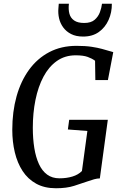

<svg xmlns="http://www.w3.org/2000/svg" viewBox="-20 -996 640 1024"><path d="M278.5 8Q217 8 172.8 -16.5Q128.5 -41 100.5 -84Q72.5 -127 59 -183.5Q45.5 -240 45.5 -303.5Q45.5 -400 68.2 -481.8Q91 -563.5 135 -624Q179 -684.5 242.8 -718Q306.5 -751.5 388 -751.5Q435.5 -751.5 468.2 -746.5Q501 -741.5 523.8 -735.2Q546.5 -729 563 -724Q568.5 -722.5 573.8 -721Q579 -719.5 584 -718L555.5 -569H488.5L487 -672Q471 -684 447.5 -692.5Q424 -701 383.5 -701Q326 -701 283 -670.5Q240 -640 211.8 -586.8Q183.5 -533.5 169.2 -463.5Q155 -393.5 155 -314.5Q155 -256 163 -206.5Q171 -157 187.8 -120.8Q204.5 -84.5 231.5 -64.8Q258.5 -45 297 -45Q335 -45 366.2 -54.5Q397.5 -64 417 -84L446 -297.5L342 -305.5L349 -357H555L512.5 -44.5Q498.5 -44.5 481.8 -39.8Q465 -35 446.5 -28.5Q415 -17.5 375.2 -4.8Q335.5 8 278.5 8ZM423.5 -801Q385.5 -801 359.2 -814.5Q333 -828 317 -850Q301 -872 295 -898.5Q289 -925 291.5 -951.5Q292.5 -958 292.5 -964Q292.5 -970 293.5 -976H347.5Q344 -946.5 350 -923.5Q356 -900.5 375.2 -887Q394.5 -873.5 429 -873.5Q465 -873.5 484.5 -890.2Q504 -907 512.8 -930.8Q521.5 -954.5 524 -976H576.5Q577 -929.5 559 -889.5Q541 -849.5 507 -825.2Q473 -801 423.5 -801Z"/></svg>

Font: Merriweather 24pt SemiCondensed
Style: Italic
Weight: 400
Width: 4
Italic angle: -7.8°
Designer: Eben Sorkin
Foundry: Eben Sorkin
Version: Version 2.101